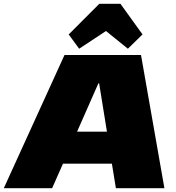

<svg xmlns="http://www.w3.org/2000/svg" viewBox="-53 -989 927 1009"><path d="M286 -700H688L811 0H556L535 -129H278L221 0H-33ZM509 -297 468 -551H464L352 -297ZM308 -808 469 -969H580L696 -808L619 -733L504 -826L363 -733Z"/></svg>

Font: Pathway Extreme 8pt Thin 12pt Black
Style: Italic
Weight: 900
Italic angle: -8°
Version: Version 1.001;gftools[0.9.26]